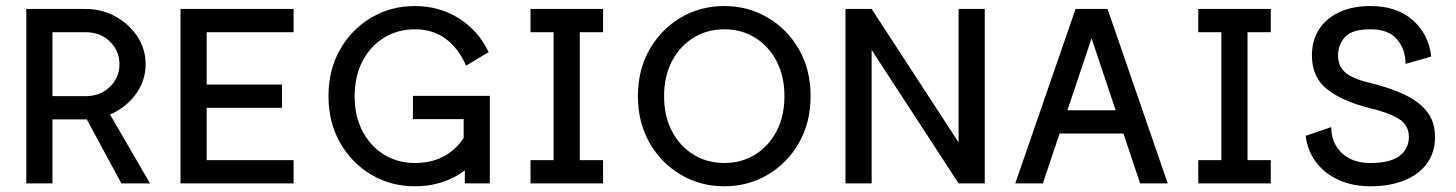

<svg xmlns="http://www.w3.org/2000/svg" viewBox="-20 -616 4890 645"><path d="M256.8 -242.2 317.9 -286.1 483.9 0H387.7ZM156.2 -507.8V-293H267.6Q316.9 -293 349.1 -324.2Q381.3 -355.5 381.3 -400.4Q381.3 -445.3 349.1 -476.6Q316.9 -507.8 267.6 -507.8ZM68.4 0V-585.9H267.6Q321.8 -585.9 367.7 -560.8Q413.6 -535.6 441.4 -493.7Q469.2 -451.7 469.2 -400.4Q469.2 -349.1 441.4 -307.1Q413.6 -265.1 367.7 -240Q321.8 -214.8 267.6 -214.8H156.2V0Z M927.2 -332H674.3V-507.8H966.3V-585.9H586.4V0H966.3V-78.1H674.3V-253.9H927.2Z M1373.5 -68.4Q1316.4 -68.4 1270.5 -96.4Q1224.6 -124.5 1198 -175Q1171.4 -225.6 1171.4 -293Q1171.4 -360.4 1198 -410.9Q1224.6 -461.4 1270.5 -489.5Q1316.4 -517.6 1373.5 -517.6Q1433.1 -517.6 1476.1 -486.6Q1519 -455.6 1545.9 -395.5L1621.6 -440.9Q1585.9 -514.6 1520.5 -555.2Q1455.1 -595.7 1373.5 -595.7Q1293.5 -595.7 1227.5 -556.9Q1161.6 -518.1 1122.6 -450Q1083.5 -381.8 1083.5 -293Q1083.5 -204.6 1122.6 -136.2Q1161.6 -67.9 1227.5 -29.1Q1293.5 9.8 1373.5 9.8Q1457 9.8 1521.2 -29.8Q1585.4 -69.3 1622.1 -138.7L1547.4 -169.9Q1522.5 -121.1 1478 -94.7Q1433.6 -68.4 1373.5 -68.4ZM1367.2 -293.9V-215.8H1537.6V-105.5L1541.5 -96.2V0H1625.5V-293.9Z M1762.2 -585.9V-507.8H1839.8V-78.1H1762.2V0H2005.9V-78.1H1927.7V-507.8H2005.9V-585.9Z M2413.1 -68.4Q2356 -68.4 2310.1 -96.4Q2264.2 -124.5 2237.5 -175Q2210.9 -225.6 2210.9 -293Q2210.9 -360.4 2237.5 -410.9Q2264.2 -461.4 2310.1 -489.5Q2356 -517.6 2413.1 -517.6Q2470.7 -517.6 2516.4 -489.5Q2562 -461.4 2588.6 -410.9Q2615.2 -360.4 2615.2 -293Q2615.2 -225.6 2588.6 -175Q2562 -124.5 2516.4 -96.4Q2470.7 -68.4 2413.1 -68.4ZM2413.1 -595.7Q2333 -595.7 2267.1 -556.9Q2201.2 -518.1 2162.1 -450Q2123 -381.8 2123 -293Q2123 -204.6 2162.1 -136.2Q2201.2 -67.9 2267.1 -29.1Q2333 9.8 2413.1 9.8Q2493.2 9.8 2559.1 -29.1Q2625 -67.9 2664.1 -136.2Q2703.1 -204.6 2703.1 -293Q2703.1 -381.8 2664.1 -450Q2625 -518.1 2559.1 -556.9Q2493.2 -595.7 2413.1 -595.7Z M2908.2 -585.9H2820.3V0H2908.2V-448.2L3200.2 0H3288.1V-585.9H3200.2V-137.7Z M3498.5 -245.6V-167.5H3786.1V-245.6ZM3647 -487.3 3810.1 0H3902.8L3700.7 -585.9H3593.3L3390.6 0H3483.4Z M4005.4 -585.9V-507.8H4083V-78.1H4005.4V0H4249V-78.1H4170.9V-507.8H4249V-585.9Z M4584.5 -517.6Q4644 -517.6 4672.9 -484.1Q4701.7 -450.7 4701.7 -401.4L4788.1 -425.8Q4779.8 -500.5 4726.3 -548.1Q4672.9 -595.7 4584 -595.7Q4522.5 -595.7 4478.3 -574.7Q4434.1 -553.7 4410.6 -516.4Q4387.2 -479 4387.2 -429.7Q4387.2 -356 4439.2 -315.4Q4491.2 -274.9 4584.5 -252Q4647.5 -236.8 4680.2 -216.1Q4712.9 -195.3 4712.9 -155.8Q4712.9 -116.2 4681.6 -92.3Q4650.4 -68.4 4583.5 -68.4Q4522.5 -68.4 4487.3 -102.3Q4452.1 -136.2 4452.1 -189L4366.2 -159.7Q4372.1 -109.9 4400.9 -71.5Q4429.7 -33.2 4476.8 -11.7Q4523.9 9.8 4583.5 9.8Q4648.9 9.8 4697.8 -10Q4746.6 -29.8 4773.7 -66.9Q4800.8 -104 4800.8 -155.8Q4800.8 -208 4772.7 -242.4Q4744.6 -276.9 4695.8 -299.3Q4647 -321.8 4584.5 -336.9Q4522.9 -351.6 4499 -372.8Q4475.1 -394 4475.1 -429.7Q4475.1 -465.8 4498.5 -491.7Q4522 -517.6 4584.5 -517.6Z"/></svg>

Font: Giphurs SC
Style: Regular
Weight: 400
Version: Version 0.920